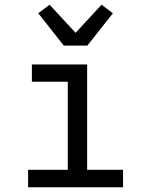

<svg xmlns="http://www.w3.org/2000/svg" viewBox="-20 -793 640 813"><path d="M99 0V-74H267V-447H115V-520H349V-74H501V0ZM250 -600 142 -737 190 -773 300 -654 410 -773 458 -737 350 -600Z"/></svg>

Font: Iosevka Fixed Extended
Style: Regular
Weight: 400
Width: 7
Monospace: yes
Designer: Belleve Invis
Foundry: Belleve Invis
Version: Version 24.1.1; ttfautohint (v1.8.4)